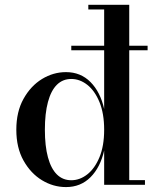

<svg xmlns="http://www.w3.org/2000/svg" viewBox="-20 -770 657 800"><path d="M277 -560.5V-579.5H595V-560.5ZM255 9.5Q202 9.5 155 -19Q108 -47.5 78 -101Q48 -154.5 48 -229.5Q48 -304.5 78 -358.2Q108 -412 155 -440.8Q202 -469.5 255 -469.5Q316 -469.5 357 -428.2Q398 -387 414 -316V-730.5H348V-750H518.5V-19.5H584V0H414V-143Q398 -72.5 357 -31.5Q316 9.5 255 9.5ZM277 -19Q312.5 -19 343.8 -43.5Q375 -68 394.5 -115Q414 -162 414 -229.5Q414 -297 394.5 -344.5Q375 -392 343.8 -416.5Q312.5 -441 277 -441Q241.5 -441 217 -416.8Q192.5 -392.5 179.8 -345Q167 -297.5 167 -229.5Q167 -161.5 179.8 -114.5Q192.5 -67.5 217 -43.2Q241.5 -19 277 -19Z"/></svg>

Font: Bodoni Moda Medium
Style: Regular
Weight: 500
Designer: Owen Earl
Foundry: indestructible type
Version: Version 2.005